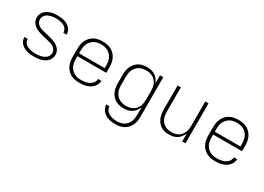

<svg xmlns="http://www.w3.org/2000/svg" viewBox="-14 -1265 3028 2205"><g transform="rotate(30 1500.0 -162.5)"><path d="M299 8Q276 8 253 6Q230 4 207.5 -2.5Q185 -9 164.5 -19.5Q144 -30 127.5 -46.5Q111 -63 102 -85Q93 -107 93 -130Q93 -131 93 -131.5Q93 -132 93 -133H136Q136 -132 136 -132Q136 -132 136 -131Q136 -113 144 -96.5Q152 -80 165 -68.5Q178 -57 194.5 -49.5Q211 -42 228 -37.5Q245 -33 263 -31.5Q281 -30 299 -30Q317 -30 335 -32Q353 -34 370 -38Q387 -42 403.5 -49.5Q420 -57 433.5 -69Q447 -81 455 -98Q463 -115 463 -132Q463 -153 452.5 -171Q442 -189 425.5 -201.5Q409 -214 389.5 -220Q370 -226 350.5 -231Q331 -236 311 -240.5Q291 -245 271.5 -250Q252 -255 232.5 -261Q213 -267 194.5 -275Q176 -283 159 -295Q142 -307 129.5 -323Q117 -339 110 -358Q103 -377 103 -398Q103 -420 111.5 -442Q120 -464 135 -480.5Q150 -497 170 -508.5Q190 -520 211.5 -526.5Q233 -533 255.5 -535.5Q278 -538 301 -538Q324 -538 346 -535.5Q368 -533 390 -527Q412 -521 431.5 -510Q451 -499 466.5 -482.5Q482 -466 490.5 -444.5Q499 -423 499 -401Q499 -400 499 -399.5Q499 -399 499 -398H456Q456 -399 456 -399Q456 -399 456 -400Q456 -417 449 -433Q442 -449 429.5 -461Q417 -473 401.5 -480.5Q386 -488 369.5 -492Q353 -496 335.5 -498Q318 -500 301 -500Q284 -500 266.5 -498Q249 -496 232.5 -491.5Q216 -487 200 -479.5Q184 -472 172 -460Q160 -448 152.5 -431.5Q145 -415 145 -398Q145 -378 155.5 -359.5Q166 -341 182 -329Q198 -317 217.5 -310.5Q237 -304 257 -299Q277 -294 296.5 -289.5Q316 -285 336 -280Q356 -275 375.5 -269Q395 -263 413.5 -255Q432 -247 448.5 -235Q465 -223 478 -207.5Q491 -192 498 -172.5Q505 -153 505 -133Q505 -109 496 -87Q487 -65 471 -48Q455 -31 434 -20Q413 -9 391 -3Q369 3 345.5 5.5Q322 8 299 8Z M902 8Q873 8 844 3Q815 -2 789 -15.5Q763 -29 742.5 -50Q722 -71 709.5 -97Q697 -123 692 -152Q687 -181 687 -210V-320Q687 -349 692 -377.5Q697 -406 709.5 -432Q722 -458 742 -479.5Q762 -501 788 -514.5Q814 -528 842.5 -533Q871 -538 900 -538Q929 -538 957.5 -533Q986 -528 1012 -514.5Q1038 -501 1058 -479.5Q1078 -458 1090.5 -432Q1103 -406 1108 -377.5Q1113 -349 1113 -320V-246H730V-210Q730 -186 733.5 -163Q737 -140 747 -118.5Q757 -97 773.5 -79.5Q790 -62 810.5 -50.5Q831 -39 854.5 -34.5Q878 -30 902 -30Q920 -30 938.5 -32Q957 -34 974.5 -39Q992 -44 1008.5 -52.5Q1025 -61 1038 -73.5Q1051 -86 1059 -103Q1067 -120 1068 -139H1111Q1110 -115 1100.5 -92.5Q1091 -70 1075 -52.5Q1059 -35 1038.5 -23Q1018 -11 995 -4Q972 3 948.5 5.5Q925 8 902 8ZM730 -284H1070V-320Q1070 -343 1066.5 -366.5Q1063 -390 1053 -411.5Q1043 -433 1027 -450.5Q1011 -468 990.5 -479.5Q970 -491 946.5 -495.5Q923 -500 900 -500Q877 -500 853.5 -495.5Q830 -491 809.5 -479.5Q789 -468 773 -450.5Q757 -433 747 -411.5Q737 -390 733.5 -366.5Q730 -343 730 -320Z M1496 213Q1473 213 1450 210.5Q1427 208 1405 201Q1383 194 1363 182Q1343 170 1327.5 152.5Q1312 135 1303.5 113Q1295 91 1293 68H1336Q1337 86 1344.5 102.5Q1352 119 1364.5 131.5Q1377 144 1393 152.5Q1409 161 1426 166Q1443 171 1460.5 173Q1478 175 1496 175Q1519 175 1542 170Q1565 165 1585.5 153.5Q1606 142 1621.5 124.5Q1637 107 1646 85.5Q1655 64 1658.5 41Q1662 18 1662 -5V-107Q1652 -80 1635 -57.5Q1618 -35 1594 -19.5Q1570 -4 1542 2Q1514 8 1486 8Q1458 8 1430.5 2Q1403 -4 1379 -18Q1355 -32 1336.5 -53.5Q1318 -75 1307 -100.5Q1296 -126 1291.5 -154Q1287 -182 1287 -210V-320Q1287 -348 1291.5 -376Q1296 -404 1307 -429.5Q1318 -455 1336.5 -476.5Q1355 -498 1379 -512Q1403 -526 1430.5 -532Q1458 -538 1486 -538Q1514 -538 1542 -532Q1570 -526 1594 -510.5Q1618 -495 1635 -472.5Q1652 -450 1662 -423V-530H1705V-5Q1705 24 1700.5 52Q1696 80 1683.5 106Q1671 132 1651.5 153.5Q1632 175 1607 188.5Q1582 202 1553.5 207.5Q1525 213 1496 213ZM1499 -30Q1522 -30 1545 -35Q1568 -40 1587.5 -51.5Q1607 -63 1622.5 -81Q1638 -99 1647 -120Q1656 -141 1659 -164Q1662 -187 1662 -210V-320Q1662 -343 1659 -366Q1656 -389 1647 -410Q1638 -431 1622.5 -449Q1607 -467 1587.5 -478.5Q1568 -490 1545 -495Q1522 -500 1499 -500Q1476 -500 1452.5 -495Q1429 -490 1408.5 -479Q1388 -468 1372.5 -450Q1357 -432 1347 -411Q1337 -390 1333.5 -366.5Q1330 -343 1330 -320V-210Q1330 -187 1333.5 -163.5Q1337 -140 1347 -119Q1357 -98 1372.5 -80Q1388 -62 1408.5 -51Q1429 -40 1452.5 -35Q1476 -30 1499 -30Z M2087 8Q2059 8 2032 2Q2005 -4 1981.5 -18.5Q1958 -33 1941 -55Q1924 -77 1913.5 -102.5Q1903 -128 1899 -155Q1895 -182 1895 -210V-530H1938V-210Q1938 -187 1941 -164Q1944 -141 1953 -120Q1962 -99 1977 -81Q1992 -63 2012 -51.5Q2032 -40 2054.5 -35Q2077 -30 2100 -30Q2123 -30 2145.5 -35Q2168 -40 2188 -51.5Q2208 -63 2223 -81Q2238 -99 2247 -120Q2256 -141 2259 -164Q2262 -187 2262 -210V-530H2305V0H2262V-107Q2252 -80 2235 -57.5Q2218 -35 2194.5 -19.5Q2171 -4 2143 2Q2115 8 2087 8Z M2702 8Q2673 8 2644 3Q2615 -2 2589 -15.5Q2563 -29 2542.5 -50Q2522 -71 2509.5 -97Q2497 -123 2492 -152Q2487 -181 2487 -210V-320Q2487 -349 2492 -377.5Q2497 -406 2509.5 -432Q2522 -458 2542 -479.5Q2562 -501 2588 -514.5Q2614 -528 2642.5 -533Q2671 -538 2700 -538Q2729 -538 2757.5 -533Q2786 -528 2812 -514.5Q2838 -501 2858 -479.5Q2878 -458 2890.5 -432Q2903 -406 2908 -377.5Q2913 -349 2913 -320V-246H2530V-210Q2530 -186 2533.5 -163Q2537 -140 2547 -118.5Q2557 -97 2573.5 -79.5Q2590 -62 2610.5 -50.5Q2631 -39 2654.5 -34.5Q2678 -30 2702 -30Q2720 -30 2738.5 -32Q2757 -34 2774.5 -39Q2792 -44 2808.5 -52.5Q2825 -61 2838 -73.5Q2851 -86 2859 -103Q2867 -120 2868 -139H2911Q2910 -115 2900.5 -92.5Q2891 -70 2875 -52.5Q2859 -35 2838.5 -23Q2818 -11 2795 -4Q2772 3 2748.5 5.5Q2725 8 2702 8ZM2530 -284H2870V-320Q2870 -343 2866.5 -366.5Q2863 -390 2853 -411.5Q2843 -433 2827 -450.5Q2811 -468 2790.5 -479.5Q2770 -491 2746.5 -495.5Q2723 -500 2700 -500Q2677 -500 2653.5 -495.5Q2630 -491 2609.5 -479.5Q2589 -468 2573 -450.5Q2557 -433 2547 -411.5Q2537 -390 2533.5 -366.5Q2530 -343 2530 -320Z"/></g></svg>

Font: Iosevka Curly XLtEx
Style: Regular
Weight: 200
Width: 7
Monospace: yes
Designer: Belleve Invis
Foundry: Belleve Invis
Version: Version 11.1.0; ttfautohint (v1.8.3)